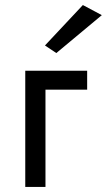

<svg xmlns="http://www.w3.org/2000/svg" viewBox="-20 -740 423 760"><path d="M383 -680 308 -720 158 -560 203 -530ZM80 -460V0H160V-385H325V-460Z"/></svg>

Font: Jost
Style: Regular
Weight: 400
Version: Version 3.710